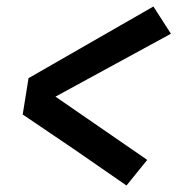

<svg xmlns="http://www.w3.org/2000/svg" viewBox="-20 -637 547 592"><path d="M370 -65 211 -175 50 -284 68 -396 453 -617 507 -533 151 -339 434 -144Z"/></svg>

Font: Iosevka SS18
Style: Bold Italic
Weight: 700
Italic angle: -9°
Monospace: yes
Designer: Belleve Invis
Foundry: Belleve Invis
Version: Version 25.1.1; ttfautohint (v1.8.4)